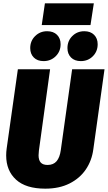

<svg xmlns="http://www.w3.org/2000/svg" viewBox="-20 -1111 646 1150"><path d="M539 -217Q530 -149 494 -96Q458 -43 396.5 -12Q335 19 251 19Q135 19 76 -35Q17 -89 17 -180Q17 -201 20 -222L87 -696H280L213 -209Q211 -189 211 -181Q211 -152 224 -137.5Q237 -123 265 -123Q300 -123 319 -145.5Q338 -168 344 -211L412 -696H606ZM161 -823Q161 -866 190.5 -895Q220 -924 262 -924Q300 -924 321.5 -902.5Q343 -881 343 -846Q343 -803 313.5 -774Q284 -745 241 -745Q204 -745 182.5 -766.5Q161 -788 161 -823ZM384 -823Q384 -866 413 -895Q442 -924 485 -924Q522 -924 543.5 -902.5Q565 -881 565 -846Q565 -803 536 -774Q507 -745 464 -745Q427 -745 405.5 -766.5Q384 -788 384 -823ZM522 -961H230L249 -1091H542Z"/></svg>

Font: Fira Sans Condensed Black
Style: Italic
Weight: 900
Width: 3
Italic angle: -8°
Designer: Carrois Corporate & Edenspiekermann AG
Foundry: Carrois Corporate GbR & Edenspiekermann AG
Version: Version 4.203